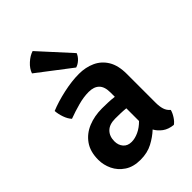

<svg xmlns="http://www.w3.org/2000/svg" viewBox="-224 -847 957 957"><g transform="rotate(-45 255.0 -368.0)"><path d="M38 -135.5Q38 -193.5 64.5 -230.8Q91 -268 135 -286Q179 -304 232 -304Q250 -304 273 -303.2Q296 -302.5 318.5 -299.5V-330Q318.5 -371 299.2 -390Q280 -409 243.5 -409Q208 -409 168.5 -398.2Q129 -387.5 90 -373Q75.5 -388.5 66.8 -413.5Q58 -438.5 56.5 -461.5Q102 -480.5 162.2 -493.8Q222.5 -507 272.5 -507Q319.5 -507 358 -489.5Q396.5 -472 419 -434.8Q441.5 -397.5 441.5 -338V-134Q441.5 -108 447.5 -88.8Q453.5 -69.5 469.5 -56Q465.5 -39.5 453.2 -20.5Q441 -1.5 427.5 7.5Q393.5 4 371.2 -12.2Q349 -28.5 336.5 -51Q309.5 -25.5 272.8 -6Q236 13.5 187.5 13.5Q137 13.5 103.8 -8.8Q70.5 -31 54.2 -65.2Q38 -99.5 38 -135.5ZM160 -144Q160 -117 175.5 -99Q191 -81 219 -81Q243 -81 269.2 -93.2Q295.5 -105.5 318.5 -129V-218.5Q299 -220.5 279 -221Q259 -221.5 242.5 -221.5Q202 -221.5 181 -200.5Q160 -179.5 160 -144ZM190 -750.5 338 -588Q331.5 -571 316.5 -557.2Q301.5 -543.5 285.5 -539L109 -674Q117.5 -699.5 141.5 -721.2Q165.5 -743 190 -750.5Z"/></g></svg>

Font: Signika Negative SemiBold
Style: Regular
Weight: 600
Designer: Anna Giedryś
Foundry: Anna Giedryś
Version: Version 2.000; ttfautohint (v1.8.3) -l 8 -r 50 -G 200 -x 9 -